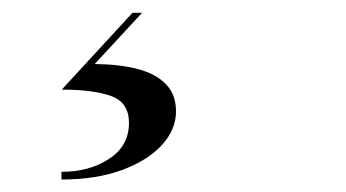

<svg xmlns="http://www.w3.org/2000/svg" viewBox="-20 -26 540 300"><path d="M76 254.5V242.5Q119.5 242.5 150.5 222.2Q181.5 202 181.5 166Q181.5 134 153.5 124Q125.5 114 76.5 114L187 -6H202L128 74Q167.5 74.5 195.8 82Q224 89.5 239.5 105.8Q255 122 255 148Q255 176.5 232.8 200.8Q210.5 225 170.2 239.8Q130 254.5 76 254.5Z"/></svg>

Font: Bodoni Moda 18pt
Style: Italic
Weight: 400
Italic angle: -13°
Designer: Owen Earl
Foundry: indestructible type
Version: Version 2.005